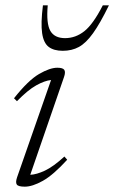

<svg xmlns="http://www.w3.org/2000/svg" viewBox="-20 -690 428 720"><path d="M44 -25 171.5 -390Q147.5 -387.5 116 -370Q84.5 -352.5 43.5 -310.5L32.5 -321.5Q86 -389 126.5 -412.5Q167 -436 195 -436Q216 -436 221.2 -427.8Q226.5 -419.5 220 -401L93.5 -34.5Q117 -35.5 148.5 -50.2Q180 -65 221.5 -103L232 -91Q179.5 -33.5 140.5 -11.8Q101.5 10 73 10Q48.5 10 43 2Q37.5 -6 44 -25ZM224 -547Q263.5 -547 296.5 -573.2Q329.5 -599.5 365.5 -670H388.5Q355.5 -602.5 329 -565.5Q302.5 -528.5 276 -514Q249.5 -499.5 215.5 -499.5Q182 -499.5 162.8 -514Q143.5 -528.5 138 -565.5Q132.5 -602.5 141 -670H159Q153 -601.5 168.8 -574.2Q184.5 -547 224 -547Z"/></svg>

Font: Newsreader Text Light
Style: Italic
Weight: 300
Italic angle: -17°
Designer: Hugues Gentile
Foundry: Production Type
Version: Version 1.001